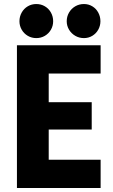

<svg xmlns="http://www.w3.org/2000/svg" viewBox="-20 -948 571 968"><path d="M65.4 -719.7H487.3V-577.1H225.6V-432.6H442.4V-294.9H225.6V-142.6H487.3V0H65.4ZM316.4 -840.8Q316.4 -864.7 328.1 -884.8Q339.8 -904.8 359.6 -916.3Q379.4 -927.7 403.3 -927.7Q426.3 -927.7 445.3 -916.3Q464.4 -904.8 475.3 -884.8Q486.3 -864.7 486.3 -840.8Q486.3 -817.9 475.3 -798.3Q464.4 -778.8 445.3 -767.3Q426.3 -755.9 403.3 -755.9Q379.4 -755.9 359.6 -767.3Q339.8 -778.8 328.1 -798.3Q316.4 -817.9 316.4 -840.8ZM78.1 -840.8Q78.1 -864.7 89.4 -884.8Q100.6 -904.8 120.1 -916.3Q139.6 -927.7 163.1 -927.7Q186.5 -927.7 206.1 -916.3Q225.6 -904.8 236.8 -884.8Q248 -864.7 248 -840.8Q248 -817.9 236.8 -798.3Q225.6 -778.8 206.1 -767.3Q186.5 -755.9 163.1 -755.9Q139.6 -755.9 120.1 -767.3Q100.6 -778.8 89.4 -798.3Q78.1 -817.9 78.1 -840.8Z"/></svg>

Font: Reddit Sans Fudge ExtraBold
Style: Regular
Weight: 800
Designer: Stephen Hutchings
Foundry: Reddit
Version: Version 1.011